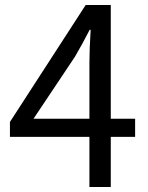

<svg xmlns="http://www.w3.org/2000/svg" viewBox="-20 -753 595 773"><path d="M340 0V-202H20V-262L325 -733H426V-275H524V-202H426V0ZM340 -275V-500Q340 -554 345 -633H341Q314 -580 282 -525L115 -275Z"/></svg>

Font: Gothic Nguyen
Style: Regular
Weight: 400
Designer: MORI Takayuki
Version: Version 1.220;July 21, 2023;FontCreator 14.0.0.2814 64-bit